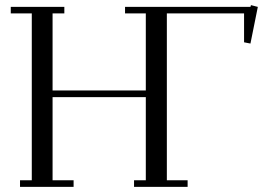

<svg xmlns="http://www.w3.org/2000/svg" viewBox="-20 -729 1080 749"><path d="M22 -676.8V-702.1H231V-676.8H185.1V-376H548.8V-676.8H467.8V-702.1H957L959 -709L985.8 -702.1L957 -559.1L932.1 -564V-676.8H630.9V-25.9H711.9V0H502.9V-25.9H548.8V-350.1H185.1V-25.9H267.1V0H58.1V-25.9H104V-676.8Z"/></svg>

Font: Dehuti Alt
Style: Book
Weight: 400
Version: Version 1.2